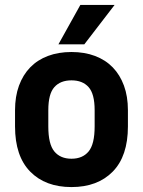

<svg xmlns="http://www.w3.org/2000/svg" viewBox="-20 -750 580 779"><path d="M270 9Q164 9 102.5 -53.8Q41 -116.6 41 -237V-303Q41 -358.6 57 -402.4Q73.1 -446.2 102.5 -476.6Q132 -507 174.5 -523Q217 -539 270 -539Q323.1 -539 365.5 -523Q408 -507 437.5 -476.6Q466.9 -446.2 483 -402.4Q499 -358.6 499 -303V-237Q499 -116.6 437.5 -53.8Q376 9 270 9ZM270 -106Q315 -106 339.5 -135.5Q364 -165 364 -237V-303Q364 -369 339.5 -396.5Q315 -424 270 -424Q225 -424 200.5 -396.5Q176 -369 176 -303V-237Q176 -165 200.5 -135.5Q225 -106 270 -106ZM306 -730H445L322 -570H217Z"/></svg>

Font: Golos UI VF
Style: Regular
Weight: 400
Designer: A.Korolkova, Vitaly Kuzmin
Foundry: ParaType Ltd
Version: Version 2.000